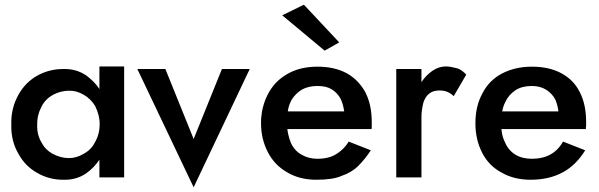

<svg xmlns="http://www.w3.org/2000/svg" viewBox="-20 -753 2543 815"><path d="M402 0H507V-471H402V-375Q383 -405 347 -432Q304 -462 248 -460Q190 -460 140 -433Q88 -404 59 -352Q26 -294 28 -225Q26 -154 59 -99Q88 -46 140 -18Q189 10 248 10Q304 12 347 -18Q379 -41 402 -75ZM382 -147Q366 -116 333 -99Q304 -82 273 -82Q238 -82 206 -99Q173 -116 157 -147Q136 -181 138 -225Q137 -264 157 -302Q174 -334 206 -351Q238 -368 275 -368Q306 -368 335 -351Q364 -335 384 -303Q404 -261 403 -225Q403 -183 382 -147Z M802 42 1040 -460H922L802 -163L682 -460H563Z M1441 -280H1153V-205H1557Q1558 -206 1558 -222V-235Q1558 -308 1531 -361Q1502 -414 1452 -442Q1400 -470 1328 -470Q1262 -470 1213 -446Q1161 -420 1133 -379Q1103 -337 1092 -279L1089 -255Q1088 -254 1088 -230Q1088 -163 1117 -107Q1146 -51 1200 -21Q1252 10 1323 10Q1393 10 1429 -6Q1473 -21 1501 -49Q1530 -78 1554 -115L1460 -152Q1447 -130 1428 -114Q1407 -96 1385 -88Q1360 -79 1328 -79Q1290 -79 1261 -96Q1231 -112 1215 -146Q1198 -188 1198 -230L1200 -258Q1200 -296 1217 -328Q1234 -356 1262 -373Q1290 -388 1327 -388Q1364 -388 1386 -375Q1410 -361 1424 -337Q1436 -315 1441 -280ZM1270 -733 1178 -688 1358 -538 1420 -573Z M1769 0V-460H1662V0ZM1906 -345 1959 -436Q1942 -456 1921 -463Q1891 -471 1874 -471Q1838 -471 1807 -446Q1774 -420 1754 -378Q1733 -334 1733 -280L1769 -259Q1769 -283 1777 -317Q1785 -342 1801 -355Q1818 -369 1845 -369Q1865 -369 1879 -363Q1893 -357 1906 -345Z M2233 10Q2311 10 2370 -22Q2426 -53 2464 -115L2370 -152Q2349 -115 2316 -97Q2283 -79 2238 -79Q2196 -79 2167 -97Q2138 -115 2123 -150Q2106 -184 2108 -234Q2108 -287 2124 -318Q2138 -350 2168 -370Q2196 -388 2237 -388Q2272 -388 2297 -373Q2322 -358 2337 -331Q2351 -297 2351 -267Q2351 -260 2348 -250Q2347 -249 2347 -248Q2346 -247 2346 -245L2344 -241Q2343 -240 2343 -238Q2342 -237 2342 -235L2341 -234L2374 -280H2063V-205H2467Q2467 -217 2468 -218V-235Q2468 -310 2441 -362Q2416 -413 2363 -442Q2311 -470 2238 -470Q2167 -470 2111 -441Q2056 -412 2028 -357Q1998 -303 1998 -230Q1998 -160 2027 -104Q2055 -49 2110 -20Q2162 10 2233 10Z"/></svg>

Font: NM-font
Style: Medium
Weight: 500
Designer: ""
Foundry: ""
Version: ""